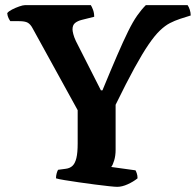

<svg xmlns="http://www.w3.org/2000/svg" viewBox="-20 -724 759 744"><path d="M434 0Q426 0 402.5 -2.5Q379 -5 348 -9Q317 -13 286 -17.5Q255 -22 230.5 -26Q206 -30 197 -33Q197 -43 199.5 -52Q202 -61 205 -66L235 -70Q251 -72 261 -81.5Q271 -91 276 -111.5Q281 -132 281 -168V-297L106 -615Q98 -630 87.5 -636Q77 -642 54 -642H20Q17 -646 13 -654Q9 -662 8 -673Q13 -680 26.5 -687Q40 -694 54.5 -699Q69 -704 76 -704H332Q336 -698 340.5 -686Q345 -674 345 -659L297 -647Q281 -643 271 -635Q261 -627 261 -610Q261 -604 264 -592Q267 -580 274 -565L371 -374H377Q410 -454 434 -509.5Q458 -565 476.5 -602.5Q495 -640 511.5 -663.5Q528 -687 545 -704H707Q712 -697 715.5 -686Q719 -675 719 -664L678 -651Q657 -644 638.5 -634.5Q620 -625 600 -606Q580 -587 556 -552Q532 -517 501 -460.5Q470 -404 428 -318V-143Q428 -121 422.5 -102.5Q417 -84 411 -77L505 -64Q507 -61 510 -52.5Q513 -44 513 -33Q497 -20 475 -10Q453 0 434 0Z"/></svg>

Font: Texturina 12pt
Style: Bold
Weight: 700
Designer: Guillermo Torres Carreño
Foundry: Omnibus-Type
Version: Version 1.002